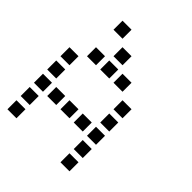

<svg xmlns="http://www.w3.org/2000/svg" viewBox="-212 -912 1024 1024"><g transform="rotate(45 300.0 -400.0)"><path d="M117 -784Q116 -784 116 -784Q116 -784 116 -783V-717Q116 -716 116 -716Q116 -716 117 -716H183Q184 -716 184 -716Q184 -716 184 -717V-783Q184 -784 184 -784Q184 -784 183 -784ZM217 -684Q216 -684 216 -684Q216 -684 216 -683V-617Q216 -616 216 -616Q216 -616 217 -616H283Q284 -616 284 -616Q284 -616 284 -617V-683Q284 -684 284 -684Q284 -684 283 -684ZM117 -584Q116 -584 116 -584Q116 -584 116 -583V-517Q116 -516 116 -516Q116 -516 117 -516H183Q184 -516 184 -516Q184 -516 184 -517V-583Q184 -584 184 -584Q184 -584 183 -584ZM217 -584Q216 -584 216 -584Q216 -584 216 -583V-517Q216 -516 216 -516Q216 -516 217 -516H283Q284 -516 284 -516Q284 -516 284 -517V-583Q284 -584 284 -584Q284 -584 283 -584ZM317 -584Q316 -584 316 -584Q316 -584 316 -583V-517Q316 -516 316 -516Q316 -516 317 -516H383Q384 -516 384 -516Q384 -516 384 -517V-583Q384 -584 384 -584Q384 -584 383 -584ZM17 -484Q16 -484 16 -484Q16 -484 16 -483V-417Q16 -416 16 -416Q16 -416 17 -416H83Q84 -416 84 -416Q84 -416 84 -417V-483Q84 -484 84 -484Q84 -484 83 -484ZM417 -484Q416 -484 416 -484Q416 -484 416 -483V-417Q416 -416 416 -416Q416 -416 417 -416H483Q484 -416 484 -416Q484 -416 484 -417V-483Q484 -484 484 -484Q484 -484 483 -484ZM17 -384Q16 -384 16 -384Q16 -384 16 -383V-317Q16 -316 16 -316Q16 -316 17 -316H83Q84 -316 84 -316Q84 -316 84 -317V-383Q84 -384 84 -384Q84 -384 83 -384ZM417 -384Q416 -384 416 -384Q416 -384 416 -383V-317Q416 -316 416 -316Q416 -316 417 -316H483Q484 -316 484 -316Q484 -316 484 -317V-383Q484 -384 484 -384Q484 -384 483 -384ZM17 -284Q16 -284 16 -284Q16 -284 16 -283V-217Q16 -216 16 -216Q16 -216 17 -216H83Q84 -216 84 -216Q84 -216 84 -217V-283Q84 -284 84 -284Q84 -284 83 -284ZM117 -284Q116 -284 116 -284Q116 -284 116 -283V-217Q116 -216 116 -216Q116 -216 117 -216H183Q184 -216 184 -216Q184 -216 184 -217V-283Q184 -284 184 -284Q184 -284 183 -284ZM217 -284Q216 -284 216 -284Q216 -284 216 -283V-217Q216 -216 216 -216Q216 -216 217 -216H283Q284 -216 284 -216Q284 -216 284 -217V-283Q284 -284 284 -284Q284 -284 283 -284ZM317 -284Q316 -284 316 -284Q316 -284 316 -283V-217Q316 -216 316 -216Q316 -216 317 -216H383Q384 -216 384 -216Q384 -216 384 -217V-283Q384 -284 384 -284Q384 -284 383 -284ZM417 -284Q416 -284 416 -284Q416 -284 416 -283V-217Q416 -216 416 -216Q416 -216 417 -216H483Q484 -216 484 -216Q484 -216 484 -217V-283Q484 -284 484 -284Q484 -284 483 -284ZM17 -184Q16 -184 16 -184Q16 -184 16 -183V-117Q16 -116 16 -116Q16 -116 17 -116H83Q84 -116 84 -116Q84 -116 84 -117V-183Q84 -184 84 -184Q84 -184 83 -184ZM417 -184Q416 -184 416 -184Q416 -184 416 -183V-117Q416 -116 416 -116Q416 -116 417 -116H483Q484 -116 484 -116Q484 -116 484 -117V-183Q484 -184 484 -184Q484 -184 483 -184ZM17 -84Q16 -84 16 -84Q16 -84 16 -83V-17Q16 -16 16 -16Q16 -16 17 -16H83Q84 -16 84 -16Q84 -16 84 -17V-83Q84 -84 84 -84Q84 -84 83 -84ZM417 -84Q416 -84 416 -84Q416 -84 416 -83V-17Q416 -16 416 -16Q416 -16 417 -16H483Q484 -16 484 -16Q484 -16 484 -17V-83Q484 -84 484 -84Q484 -84 483 -84Z"/></g></svg>

Font: Doto Black SemiBold
Style: Regular
Weight: 600
Monospace: yes
Version: Version 1.000